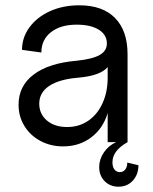

<svg xmlns="http://www.w3.org/2000/svg" viewBox="-20 -536 577 724"><path d="M50 -141Q50 -212 107 -255Q164 -298 269 -307Q328 -313 355.5 -328.5Q383 -344 383 -372Q383 -405 352.5 -424Q322 -443 269 -443Q208 -443 172 -414.5Q136 -386 136 -338L63 -348Q63 -395 91.5 -433.5Q120 -472 169 -494Q218 -516 279 -516Q367 -516 414 -468Q461 -420 461 -331V0Q404 32 404 76Q404 93 411.5 103Q419 113 432 113Q445 113 452.5 103Q460 93 460 77L502 87Q502 122 481 145Q460 168 427 168Q395 168 374.5 147Q354 126 354 94Q354 65 371.5 39Q389 13 418 0H386V-110Q369 -52 324 -18Q279 16 218 16Q171 16 132.5 -4.5Q94 -25 72 -61Q50 -97 50 -141ZM233 -57Q278 -57 312.5 -80.5Q347 -104 366.5 -146.5Q386 -189 386 -243V-283Q358 -250 274 -243Q203 -237 165.5 -212Q128 -187 128 -145Q128 -106 157 -81.5Q186 -57 233 -57Z"/></svg>

Font: MedMera Sans
Style: Regular
Weight: 400
Designer: Kasper Nordkvist
Foundry: UNCUT.wtf
Version: Version 1.300